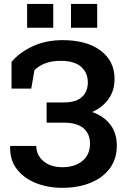

<svg xmlns="http://www.w3.org/2000/svg" viewBox="-20 -920 636 951"><path d="M288.1 10.3Q217.3 10.3 158.2 -13.2Q99.1 -36.6 63.7 -82Q28.3 -127.4 30.3 -194.3L31.2 -197.3H159.7Q159.7 -152.8 194.6 -122.3Q229.5 -91.8 290 -91.8Q349.6 -91.8 387.7 -122.6Q425.8 -153.3 425.8 -208.5Q425.8 -257.8 393.1 -285.2Q360.4 -312.5 295.9 -312.5H210.9V-412.6H295.9Q356.4 -412.6 385.7 -439.5Q415 -466.3 415 -511.7Q415 -560.1 381.3 -589.4Q347.7 -618.7 280.3 -618.7Q235.4 -618.7 202.6 -605.7Q169.9 -592.8 150.4 -571.8L134.8 -481H37.1V-613.3Q76.2 -660.2 141.8 -690.7Q207.5 -721.2 290 -721.2Q408.7 -721.2 478 -669.7Q547.4 -618.2 547.4 -528.8Q547.4 -471.7 517.8 -429.9Q488.3 -388.2 436.5 -365.2Q495.6 -344.2 527.1 -302Q558.6 -259.8 558.6 -198.7Q558.6 -133.3 524.4 -86.7Q490.2 -40 429.2 -14.9Q368.2 10.3 288.1 10.3ZM331.5 -782.7V-900.4H461.4V-782.7ZM114.3 -782.7V-900.4H243.7V-782.7Z"/></svg>

Font: Roboto Slab SemiBold
Style: Regular
Weight: 600
Designer: Google
Version: Version 2.001; ttfautohint (v1.8.3)